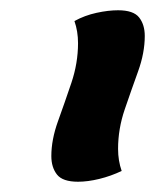

<svg xmlns="http://www.w3.org/2000/svg" viewBox="-20 -800 302 374"><path d="M132 -446Q102 -446 91 -460Q80 -474 80 -496Q80 -528 93 -564Q106 -600 119 -638.5Q132 -677 132 -716Q132 -739 125 -759Q145 -770 168 -775Q191 -780 210 -780Q240 -780 251 -766Q262 -752 262 -730Q262 -697 249 -661Q236 -625 223 -587Q210 -549 210 -510Q210 -487 217 -467Q196 -457 173.5 -451.5Q151 -446 132 -446Z"/></svg>

Font: Lemonada SemiBold
Style: Regular
Weight: 600
Designer: Mohamed Gaber (Arabic), Eduardo Tunni (Latin)
Foundry: Kief Type Foundry
Version: Version 4.005; ttfautohint (v1.8.3)